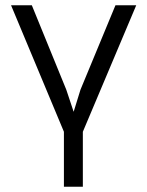

<svg xmlns="http://www.w3.org/2000/svg" viewBox="-20 -490 560 730"><path d="M295 11V220H223V11L22 -470H101L232 -149L260 -65L286 -149L419 -470H498Z"/></svg>

Font: Kreadon
Style: Regular
Weight: 400
Designer: kohakuno
Foundry: StudioGnu
Version: Version 1.000;Glyphs 3.1.2 (3151)